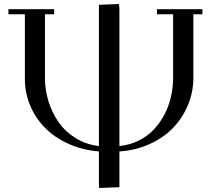

<svg xmlns="http://www.w3.org/2000/svg" viewBox="-20 -748 1085 957"><path d="M22 -676.8V-702.1H250V-676.8H204.1V-358.9Q204.1 -298.3 222.2 -241.2Q240.2 -184.1 273.4 -137.2Q306.6 -90.3 358.4 -58.8Q410.2 -27.3 473.1 -20V-724.1L573.2 -728L575.2 -702.1V-20Q627 -25.4 670.9 -47.1Q714.8 -68.8 746.1 -101.8Q777.3 -134.8 799.3 -176.5Q821.3 -218.3 832 -264.9Q842.8 -311.5 842.8 -359.9V-676.8H762.2V-702.1H988.8V-676.8H943.8V-359.9Q943.8 -290.5 917.7 -226.6Q891.6 -162.6 844.7 -112.8Q797.9 -63 727.8 -30.8Q657.7 1.5 575.2 6.8V185.1L474.1 189L473.1 163.1V6.8Q390.1 0 320.3 -31.7Q250.5 -63.5 203.4 -111.8Q156.2 -160.2 130.1 -222.7Q104 -285.2 104 -354V-676.8Z"/></svg>

Font: Dehuti Alt
Style: Bold
Weight: 700
Version: Version 1.2